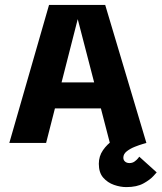

<svg xmlns="http://www.w3.org/2000/svg" viewBox="-20 -583 659 783"><path d="M495 180Q471 180 445 171Q419 162 401 141.5Q383 121 383 85Q383 54 400 29.5Q417 5 442 -12Q467 -29 492 -40.5Q517 -52 534 -57Q551 -62 551 -62L577 0Q577 0 563 4Q549 8 530 15.5Q511 23 497 34Q483 45 483 60Q483 70 490 76Q497 82 508 82Q520 82 529 75.5Q538 69 543 62.5Q548 56 548 56L619 120Q619 120 605.5 135Q592 150 565 165Q538 180 495 180ZM18 0 180 -563H409L577 0H428L297 -505L168 0ZM153 -141 148 -247H443L439 -141Z"/></svg>

Font: Darker Grotesque Light Black
Style: Regular
Weight: 900
Version: Version 1.000;gftools[0.9.28]